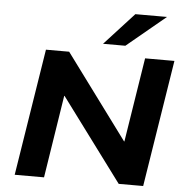

<svg xmlns="http://www.w3.org/2000/svg" viewBox="-61 -1004 1036 1063"><g transform="rotate(5 457.0 -472.0)"><path d="M60 0 172 -705H301L647 -237H649L723 -705H886L774 0H638L297 -459H295L223 0ZM484 -765 648 -944H824L608 -765Z"/></g></svg>

Font: Nunito Sans 7pt SemiExpanded ExtraBold
Style: Italic
Weight: 800
Width: 6
Italic angle: -9°
Designer: Vernon Adams
Foundry: Vernon Adams
Version: Version 3.101;gftools[0.9.27]